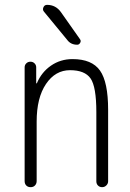

<svg xmlns="http://www.w3.org/2000/svg" viewBox="-20 -775 540 795"><path d="M174.8 -754.9Q210.9 -754.9 232.4 -724.6L311.5 -612.3Q316.4 -605.5 312 -597.7Q307.6 -589.8 299.8 -589.8Q272.5 -589.8 257.8 -610.4L162.1 -726.6Q155.3 -734.4 159.7 -744.6Q164.1 -754.9 174.8 -754.9ZM82 -25.4V-496.1Q82 -505.9 88.9 -512.7Q95.7 -519.5 106 -519.5Q116.2 -519.5 123 -512.7Q129.9 -505.9 129.9 -496.1V-430.7Q129.9 -429.7 131.8 -429.7Q132.8 -429.7 132.8 -430.7Q152.3 -476.6 191.4 -503.4Q230.5 -530.3 280.3 -530.3Q360.4 -530.3 394 -482.9Q427.7 -435.5 427.7 -320.3V-24.4Q427.7 -14.6 420.4 -7.3Q413.1 0 402.8 0Q392.6 0 385.7 -6.8Q378.9 -13.7 378.9 -24.4V-310.5Q378.9 -416 355 -450.2Q331.1 -484.4 270 -484.4Q209 -484.4 170.4 -427.2Q131.8 -370.1 131.8 -271.5V-25.4Q131.8 -14.6 125 -7.3Q118.2 0 106.9 0Q95.7 0 88.9 -6.8Q82 -13.7 82 -25.4Z"/></svg>

Font: Rounded Mgen+ 1m light
Style: Regular
Weight: 200
Designer: [Source Han Sans]
Ryoko NISHIZUKA  (kana & ideographs); Paul D. Hunt (Latin, Greek & Cyrillic); Wenlong ZHANG  (bopomofo
Version: Version 1.059.20150602